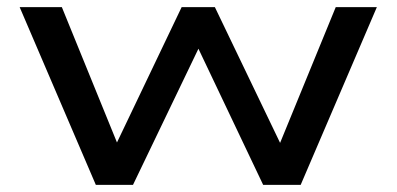

<svg xmlns="http://www.w3.org/2000/svg" viewBox="-20 -517 1110 537"><path d="M248 0 35 -497H153L309 -114H305L488 -497H581L765 -114H762L919 -497H1034L821 0H716L532 -387H538L352 0Z"/></svg>

Font: Nunito Sans 7pt Expanded Medium
Style: Regular
Weight: 500
Width: 7
Designer: Vernon Adams
Foundry: Vernon Adams
Version: Version 3.101;gftools[0.9.27]